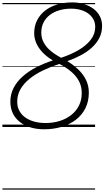

<svg xmlns="http://www.w3.org/2000/svg" viewBox="-20 -1055 868 1595"><path d="M347 19Q282 19 230.5 2.5Q179 -14 142 -44Q105 -74 85.5 -116Q66 -158 66 -210Q66 -272 93 -324.5Q120 -377 168.5 -420Q217 -463 281 -496Q345 -529 419 -553Q366 -585 332 -621.5Q298 -658 281 -698Q264 -738 264 -779Q264 -838 287.5 -885Q311 -932 353 -965.5Q395 -999 453 -1017Q511 -1035 580 -1035Q633 -1035 678 -1021Q723 -1007 757 -981.5Q791 -956 809.5 -920Q828 -884 828 -839Q828 -785 805.5 -740.5Q783 -696 743.5 -660Q704 -624 651.5 -596Q599 -568 539 -547Q590 -516 630.5 -477.5Q671 -439 694.5 -391Q718 -343 718 -286Q718 -213 689.5 -156Q661 -99 610 -60Q559 -21 491.5 -1Q424 19 347 19ZM359 -33Q421 -33 475.5 -50Q530 -67 571.5 -99.5Q613 -132 636 -178Q659 -224 659 -282Q659 -336 637 -379Q615 -422 573.5 -458Q532 -494 473 -524Q400 -500 336.5 -469.5Q273 -439 225 -400Q177 -361 150 -314Q123 -267 123 -210Q123 -168 140.5 -135Q158 -102 189.5 -79.5Q221 -57 264 -45Q307 -33 359 -33ZM487 -575Q570 -602 633.5 -639.5Q697 -677 734 -725Q771 -773 771 -831Q771 -868 755 -896Q739 -924 712 -943.5Q685 -963 649 -973Q613 -983 571 -983Q519 -983 474 -970Q429 -957 395 -931.5Q361 -906 342 -869Q323 -832 323 -783Q323 -738 344 -700Q365 -662 402 -631.5Q439 -601 487 -575ZM0 510H770V520H0ZM0 -20H770V0H0ZM0 -505H770V-500H0ZM0 -1030H770V-1020H0Z"/></svg>

Font: Playwrite CO Guides
Style: Regular
Weight: 400
Designer: Veronika Burian, José Scaglione
Foundry: TypeTogether
Version: Version 1.003